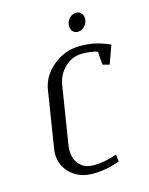

<svg xmlns="http://www.w3.org/2000/svg" viewBox="-101 -711 601 776"><g transform="rotate(-15 199.0 -323.0)"><path d="M63.5 -116.2Q63.5 -126 64.9 -136.2L103 -376Q112.3 -432.6 161.9 -472.4Q211.4 -512.2 272 -512.2Q308.6 -512.2 335.9 -506.1Q363.3 -500 397.9 -484.9L370.1 -408.2L341.8 -416L337.9 -471.2Q311 -480 273.9 -480Q231.4 -480 200.7 -450.2Q169.9 -420.4 163.1 -376L125 -136.2Q123.5 -126 123.5 -115.7Q123.5 -78.6 144.5 -55.4Q165.5 -32.2 203.1 -32.2Q250 -32.2 300.8 -50.8L304.2 -21Q248.5 0 190.9 0Q135.7 0 99.6 -33.4Q63.5 -66.9 63.5 -116.2ZM251.5 -601.6Q251.5 -606 252 -607.9Q254.4 -623.5 266.1 -634.8Q277.8 -646 293 -646Q306.2 -646 314.2 -637Q322.3 -627.9 322.3 -614.3Q322.3 -609.9 321.8 -607.9Q319.3 -592.3 307.6 -581.1Q295.9 -569.8 280.8 -569.8Q267.6 -569.8 259.5 -578.9Q251.5 -587.9 251.5 -601.6Z"/></g></svg>

Font: Gawaa
Style: Italic
Weight: 400
Designer: T. Christopher White
Version: Version 1.0